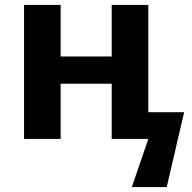

<svg xmlns="http://www.w3.org/2000/svg" viewBox="-20 -566 784 782"><path d="M78 0V-546H227V-336H435V-546H584V-109H730L659 196H517L584 0H435V-225H227V0Z"/></svg>

Font: RS Noto Sans
Style: Bold
Weight: 700
Designer: Monotype Design Team
Foundry: Monotype Imaging Inc.
Version: Version 3.10